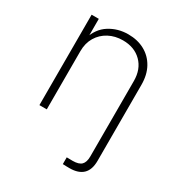

<svg xmlns="http://www.w3.org/2000/svg" viewBox="-177 -669 931 995"><g transform="rotate(30 288.5 -171.5)"><path d="M343.8 204.1V163.6Q352.5 163.6 362.8 163.8Q373 164.1 379.4 164.1Q416 164.1 431.6 148.7Q447.3 133.3 447.3 98.1V0H491.2V99.6Q491.2 152.8 464.1 179Q437 205.1 384.3 205.1Q374.5 205.1 363 204.8Q351.6 204.6 343.8 204.1ZM129.9 -348.6V0H85.9V-541H128.9V-418.9H120.1Q140.1 -485.4 190.2 -516.8Q240.2 -548.3 302.2 -548.3Q357.9 -548.3 400.4 -525.1Q442.9 -502 467 -458.7Q491.2 -415.5 491.2 -355V0H447.3V-352.5Q447.3 -423.3 405 -465.3Q362.8 -507.3 293.9 -507.3Q247.1 -507.3 210 -487.5Q172.9 -467.8 151.4 -432.1Q129.9 -396.5 129.9 -348.6Z"/></g></svg>

Font: Inter 17pt ExtraLight
Style: Regular
Weight: 250
Version: Version 4.001;git-66647c0bb